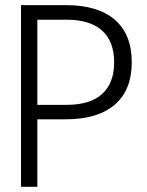

<svg xmlns="http://www.w3.org/2000/svg" viewBox="-20 -721 568 740"><path d="M124 -645V-316.9H236.8Q326.7 -316.9 373.3 -358.6Q419.9 -400.4 419.9 -481Q419.9 -561.5 373.3 -603.3Q326.7 -645 236.8 -645ZM124 -1H61V-701.2H234.9Q357.4 -701.2 422.6 -644.8Q487.8 -588.4 487.8 -481Q487.8 -374 422.4 -317.6Q356.9 -261.2 233.9 -261.2H124Z"/></svg>

Font: LT Hoop Light
Style: Regular
Weight: 300
Designer: Daniel Lyons
Foundry: LyonsType
Version: Version 1.000